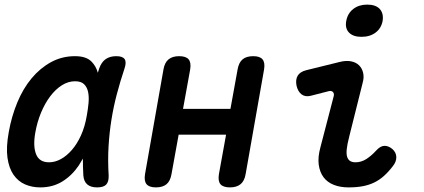

<svg xmlns="http://www.w3.org/2000/svg" viewBox="-20 -804 1840 834"><path d="M155 10Q119 10 89 -3Q59 -16 39 -44.5Q19 -73 12.5 -118.5Q6 -164 18 -230Q30 -298 55 -358.5Q80 -419 117 -463.5Q154 -508 201.5 -534Q249 -560 306 -560Q354 -560 377 -537Q397 -517 405 -488Q408 -497 411 -507Q421 -535 439.5 -547.5Q458 -560 485 -560Q513 -560 521.5 -547Q530 -534 521 -507Q502 -450 487.5 -395Q473 -340 464 -283.5Q455 -227 451.5 -167.5Q448 -108 452 -42Q453 -15 441.5 -2.5Q430 10 402 10Q374 10 359 -3Q344 -16 342 -42Q340 -80 340 -115Q331 -99 322 -85Q292 -41 250.5 -15.5Q209 10 155 10ZM193 -99Q219 -99 244.5 -113Q270 -127 292.5 -153Q315 -179 332 -216.5Q349 -254 357 -302Q362 -329 364.5 -355.5Q367 -382 363 -403Q359 -424 346 -437.5Q333 -451 306 -451Q276 -451 248.5 -433.5Q221 -416 198 -385.5Q175 -355 158 -314Q141 -273 133 -226Q123 -168 137 -133.5Q151 -99 193 -99Z M657 10Q628 10 616.5 -4Q605 -18 610 -48L690 -502Q695 -532 712 -546Q729 -560 758 -560Q788 -560 799.5 -546Q811 -532 806 -502L775 -331H981L1012 -502Q1017 -532 1033.5 -546Q1050 -560 1080 -560Q1109 -560 1120.5 -546Q1132 -532 1127 -502L1047 -48Q1042 -18 1025 -4Q1008 10 979 10Q949 10 937.5 -4Q926 -18 931 -48L962 -219H756L725 -48Q720 -18 703.5 -4Q687 10 657 10Z M1330 -388Q1306 -382 1290 -394Q1274 -406 1268 -432Q1263 -458 1273 -475Q1283 -492 1310 -499L1456 -535Q1484 -542 1505.5 -537.5Q1527 -533 1540 -520Q1553 -507 1557.5 -487Q1562 -467 1555 -443L1497 -211Q1488 -176 1486 -154.5Q1484 -133 1488.5 -121Q1493 -109 1502 -104Q1511 -99 1524 -99Q1549 -99 1571 -113Q1593 -127 1614 -150Q1632 -170 1649.5 -170.5Q1667 -171 1684 -157Q1701 -142 1701.5 -122Q1702 -102 1687 -83Q1668 -58 1648 -40Q1628 -22 1605 -11Q1582 0 1555 5Q1528 10 1494 10Q1458 10 1430 -1Q1402 -12 1385.5 -34Q1369 -56 1364.5 -88.5Q1360 -121 1372 -165L1429 -384Q1433 -397 1426.5 -404Q1420 -411 1408 -408ZM1550 -644Q1514 -644 1496 -662.5Q1478 -681 1484 -713Q1490 -746 1514.5 -765Q1539 -784 1575 -784Q1612 -784 1629.5 -765Q1647 -746 1642 -713Q1636 -681 1611.5 -662.5Q1587 -644 1550 -644Z"/></svg>

Font: Maple Mono NL SemiBold
Style: Italic
Weight: 600
Italic angle: -10°
Monospace: yes
Designer: subframe7536
Version: Version 7.000